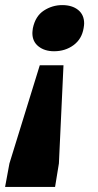

<svg xmlns="http://www.w3.org/2000/svg" viewBox="-31 -554 384 753"><path d="M185 179 200 87 218 -298H125L6 87L-11 179ZM297 -444Q299 -456 299 -462Q299 -496 275.5 -515Q252 -534 213 -534Q174 -534 141 -512.5Q108 -491 98 -444Q96 -430 96 -424Q96 -391 120 -372Q144 -353 181 -353Q225 -353 257.5 -377Q290 -401 297 -444Z"/></svg>

Font: Geom ExtraBold
Style: Bold Italic
Weight: 800
Italic angle: -10°
Version: Version 1.102